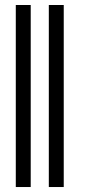

<svg xmlns="http://www.w3.org/2000/svg" viewBox="-20 -752 355 772"><path d="M103.5 -731.9V0H43.5V-731.9ZM236.3 -731.9V0H176.3V-731.9Z"/></svg>

Font: Inter Tight Light
Style: Regular
Weight: 300
Designer: Rasmus Andersson
Foundry: rsms
Version: Version 3.004